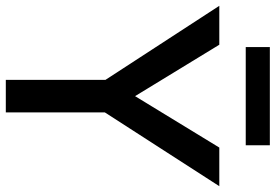

<svg xmlns="http://www.w3.org/2000/svg" viewBox="-180 -785 949 661"><g transform="rotate(90 294.5 -454.5)"><path d="M239 0V-343L-16 -735H118L295 -445L472 -735H605L351 -341V0ZM126 -826V-909H464V-826Z"/></g></svg>

Font: Alata
Style: Regular
Weight: 400
Designer: Spyros Zevelakis, Eben Sorkin
Foundry: Spyros Zevelakis
Version: Version 1.005; ttfautohint (v1.8.4.7-5d5b)